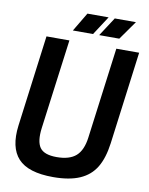

<svg xmlns="http://www.w3.org/2000/svg" viewBox="-102 -1023 859 1108"><g transform="rotate(10 327.5 -468.5)"><path d="M318.8 -950.2H442.9L371.1 -839.8H252.9ZM479 -950.2H603L524.9 -839.8H407.2ZM287.1 13.2Q140.6 13.2 81.5 -51Q22.5 -115.2 39.1 -245.1L108.9 -779.8H243.2L173.8 -253.9Q163.6 -174.8 188.5 -139.4Q213.4 -104 287.1 -104Q362.3 -104 400.4 -137.7Q438.5 -171.4 448.2 -247.1L518.1 -779.8H651.9L581.1 -236.8Q569.3 -148.4 536.6 -94.2Q503.9 -40 442.9 -13.4Q381.8 13.2 287.1 13.2Z"/></g></svg>

Font: Cooper Hewitt
Style: Semibold Italic
Weight: 710
Designer: Village Type and Design LLC
Foundry: Cooper Hewitt Smithsonian Design Museum
Version: 1.000